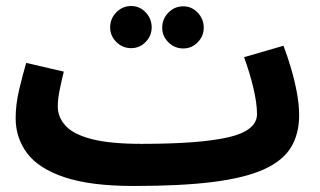

<svg xmlns="http://www.w3.org/2000/svg" viewBox="-20 -597 1064 638"><path d="M425 21 451 -119Q645 -119 739.5 -141Q834 -163 834 -218Q834 -254 822 -304.5Q810 -355 791 -407L922 -445Q935 -411 947 -370.5Q959 -330 966.5 -289.5Q974 -249 974 -214Q974 -152 947 -107.5Q920 -63 857.5 -34.5Q795 -6 689 7.5Q583 21 425 21ZM424 21Q281 21 194.5 -8Q108 -37 70 -88Q32 -139 32 -204Q32 -251 44 -300.5Q56 -350 67 -388L192 -359Q185 -331 178.5 -299.5Q172 -268 172 -244Q172 -207 198.5 -178.5Q225 -150 286 -134.5Q347 -119 450 -119L470 -11ZM416 -437Q387 -437 366.5 -457.5Q346 -478 346 -506Q346 -535 366.5 -556Q387 -577 416 -577Q444 -577 464 -556Q484 -535 484 -506Q484 -478 464 -457.5Q444 -437 416 -437ZM589 -436Q560 -436 539.5 -456.5Q519 -477 519 -505Q519 -534 539.5 -555Q560 -576 589 -576Q617 -576 637 -555Q657 -534 657 -505Q657 -477 637 -456.5Q617 -436 589 -436Z"/></svg>

Font: Noto IKEA Arabic
Style: Bold
Weight: 700
Designer: Monotype Design Team
Foundry: Monotype Imaging Inc.
Version: Version 1.200